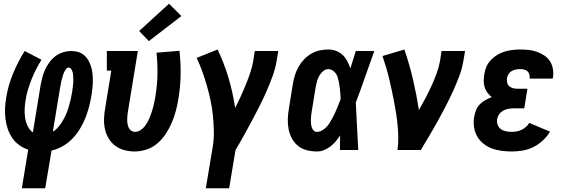

<svg xmlns="http://www.w3.org/2000/svg" viewBox="-20 -803 3040 1028"><path d="M97 205 131 -2Q105 -10 83 -26Q61 -42 46 -64Q31 -86 22 -111.5Q13 -137 9.5 -165.5Q6 -194 7 -222.5Q8 -251 13 -279Q18 -312 27.5 -345Q37 -378 50 -409.5Q63 -441 78.5 -471Q94 -501 112 -530L202 -483Q186 -457 172.5 -430.5Q159 -404 148.5 -377Q138 -350 129.5 -322Q121 -294 117 -266Q113 -243 112 -219Q111 -195 114.5 -172Q118 -149 128 -128Q138 -107 156 -94L198 -350Q202 -371 207.5 -392Q213 -413 223 -433.5Q233 -454 246.5 -472Q260 -490 278.5 -503.5Q297 -517 318.5 -523.5Q340 -530 361 -530Q381 -530 399 -524.5Q417 -519 430.5 -507.5Q444 -496 453 -480Q462 -464 467.5 -446.5Q473 -429 475 -410Q477 -391 477 -371.5Q477 -352 475 -332.5Q473 -313 470 -294Q465 -263 457 -232Q449 -201 437.5 -172Q426 -143 408.5 -114Q391 -85 368 -61Q345 -37 316 -20.5Q287 -4 256 3L222 205ZM263 -98Q281 -109 294 -125Q307 -141 317.5 -159Q328 -177 335.5 -195.5Q343 -214 348.5 -233Q354 -252 358.5 -271Q363 -290 366 -309Q367 -318 368.5 -327.5Q370 -337 371 -346Q372 -355 372.5 -364Q373 -373 372.5 -382Q372 -391 371.5 -400Q371 -409 368.5 -417.5Q366 -426 361 -433.5Q356 -441 347 -441Q339 -441 334 -434Q329 -427 325.5 -420.5Q322 -414 319.5 -407Q317 -400 315 -392.5Q313 -385 311 -378Q309 -371 307.5 -364Q306 -357 305 -349.5Q304 -342 302 -335Q302 -335 302 -335Q302 -335 302 -335Z M700 8Q672 8 645 0.5Q618 -7 597 -22.5Q576 -38 562 -61.5Q548 -85 542 -111.5Q536 -138 537 -166.5Q538 -195 543 -223L576 -425H552V-530H718L665 -206Q665 -206 665 -206Q665 -206 665 -206Q663 -195 662 -183.5Q661 -172 661 -161Q661 -150 663 -139Q665 -128 669.5 -118.5Q674 -109 683 -103Q692 -97 703 -97Q703 -97 703 -97Q703 -97 703 -97Q717 -97 730.5 -105Q744 -113 753.5 -125Q763 -137 770 -150Q777 -163 782.5 -176.5Q788 -190 792.5 -204Q797 -218 800.5 -231.5Q804 -245 807 -259Q810 -273 812 -287Q822 -347 823 -405Q824 -463 818 -521L941 -531Q948 -467 947 -402.5Q946 -338 935 -273Q930 -241 921.5 -209.5Q913 -178 900 -147Q887 -116 868 -87Q849 -58 823 -35.5Q797 -13 764.5 -2.5Q732 8 700 8ZM777 -583 725 -637 885 -783 951 -717Z M1082 205 1119 -17Q1126 -59 1125 -101Q1124 -143 1120 -184Q1116 -225 1107.5 -264.5Q1099 -304 1088 -343Q1077 -382 1063.5 -419.5Q1050 -457 1033 -493L1145 -538Q1180 -465 1203.5 -386Q1227 -307 1239 -225Q1255 -256 1269 -287Q1283 -318 1296 -349.5Q1309 -381 1319.5 -412.5Q1330 -444 1336 -477L1344 -530H1470L1461 -477Q1454 -435 1439 -394Q1424 -353 1406.5 -313Q1389 -273 1369 -233.5Q1349 -194 1328 -155Q1307 -116 1285.5 -77Q1264 -38 1241 0L1207 205Z M1677 8Q1649 8 1622 1Q1595 -6 1575 -22.5Q1555 -39 1542.5 -62.5Q1530 -86 1525 -112.5Q1520 -139 1521 -167Q1522 -195 1527 -223L1548 -353Q1552 -377 1559 -400Q1566 -423 1578 -444.5Q1590 -466 1607.5 -484.5Q1625 -503 1646.5 -515.5Q1668 -528 1691.5 -533Q1715 -538 1738 -538Q1760 -538 1780.5 -530Q1801 -522 1815.5 -508Q1830 -494 1839.5 -475Q1849 -456 1856 -437Q1863 -460 1870.5 -483.5Q1878 -507 1885 -530H1984Q1959 -461 1935 -391.5Q1911 -322 1885 -254Q1889 -190 1891.5 -126.5Q1894 -63 1898 0H1800Q1800 -19 1800.5 -38.5Q1801 -58 1801 -78Q1790 -61 1777 -45.5Q1764 -30 1748 -18Q1732 -6 1714 1Q1696 8 1677 8ZM1677 -97Q1690 -97 1703 -104Q1716 -111 1726.5 -121.5Q1737 -132 1744.5 -144.5Q1752 -157 1759 -169.5Q1766 -182 1772 -195Q1778 -208 1783.5 -221Q1789 -234 1794 -247Q1799 -260 1804 -273Q1803 -285 1802.5 -297Q1802 -309 1800.5 -321Q1799 -333 1797.5 -344.5Q1796 -356 1793.5 -368Q1791 -380 1787.5 -391Q1784 -402 1777 -411Q1770 -420 1760 -426.5Q1750 -433 1738 -433Q1723 -433 1710 -422Q1697 -411 1689 -396.5Q1681 -382 1677 -367Q1673 -352 1670 -336L1649 -206Q1647 -196 1646 -185Q1645 -174 1644.5 -163.5Q1644 -153 1645 -142.5Q1646 -132 1649 -122Q1652 -112 1659 -104.5Q1666 -97 1677 -97Z M2108 0Q2113 -33 2112.5 -66Q2112 -99 2109 -131Q2106 -163 2101 -195Q2096 -227 2090 -258Q2084 -289 2077.5 -320Q2071 -351 2063.5 -382Q2056 -413 2047 -443Q2038 -473 2028 -503L2145 -538Q2172 -460 2191 -378.5Q2210 -297 2223 -214Q2241 -245 2258 -277.5Q2275 -310 2290 -342.5Q2305 -375 2317.5 -409Q2330 -443 2336 -477L2344 -530H2470L2461 -477Q2454 -435 2438.5 -394Q2423 -353 2404.5 -312.5Q2386 -272 2365.5 -232.5Q2345 -193 2323.5 -154Q2302 -115 2279 -76.5Q2256 -38 2233 0Z M2720 8Q2693 8 2665.5 4.5Q2638 1 2613 -8.5Q2588 -18 2567.5 -34.5Q2547 -51 2534.5 -73.5Q2522 -96 2518 -123.5Q2514 -151 2519 -179Q2522 -196 2529 -213.5Q2536 -231 2549 -244.5Q2562 -258 2578.5 -267Q2595 -276 2613 -283Q2600 -293 2590 -306.5Q2580 -320 2575 -336Q2570 -352 2570 -370Q2570 -388 2573 -405Q2576 -426 2584.5 -446Q2593 -466 2608.5 -482Q2624 -498 2643 -509.5Q2662 -521 2682.5 -527Q2703 -533 2724 -535.5Q2745 -538 2765 -538Q2789 -538 2811.5 -535.5Q2834 -533 2855 -525.5Q2876 -518 2894 -506Q2912 -494 2924 -476Q2936 -458 2940 -435.5Q2944 -413 2941 -390Q2940 -388 2940 -386Q2940 -384 2939 -382H2815Q2815 -382 2815 -383Q2815 -384 2816 -384Q2817 -395 2814 -405Q2811 -415 2804 -421.5Q2797 -428 2786.5 -430.5Q2776 -433 2765 -433Q2754 -433 2743 -431Q2732 -429 2721.5 -423.5Q2711 -418 2704 -408Q2697 -398 2695 -387Q2693 -375 2695 -363Q2697 -351 2705 -343Q2713 -335 2724.5 -331.5Q2736 -328 2748 -328H2804L2787 -223H2731Q2717 -223 2702.5 -220.5Q2688 -218 2675 -211Q2662 -204 2653 -191.5Q2644 -179 2642 -165Q2639 -150 2644.5 -135Q2650 -120 2662 -111.5Q2674 -103 2689.5 -100Q2705 -97 2720 -97Q2734 -97 2747 -99.5Q2760 -102 2772.5 -108Q2785 -114 2796 -123.5Q2807 -133 2814 -145L2925 -98Q2909 -72 2886 -50.5Q2863 -29 2835.5 -15.5Q2808 -2 2778.5 3Q2749 8 2720 8Z"/></svg>

Font: Iosevka Slab Extrabold
Style: Italic
Weight: 800
Italic angle: -9°
Monospace: yes
Designer: Belleve Invis
Foundry: Belleve Invis
Version: Version 11.1.0; ttfautohint (v1.8.3)